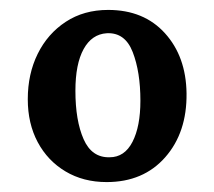

<svg xmlns="http://www.w3.org/2000/svg" viewBox="-20 -736 432 387"><path d="M195 -369Q148 -369 112 -390.5Q76 -412 56 -449.5Q36 -487 36 -536Q36 -587 56 -627.5Q76 -668 112.5 -692Q149 -716 198 -716Q270 -716 312.5 -669Q355 -622 356 -548Q357 -469 313 -419Q269 -369 195 -369ZM201 -419Q231 -419 247 -450Q263 -481 263 -533Q263 -591 247.5 -631Q232 -671 195 -669Q165 -667 148.5 -637Q132 -607 132 -553Q132 -493 148.5 -455.5Q165 -418 201 -419Z"/></svg>

Font: Lora SemiBold
Style: Regular
Weight: 600
Designer: Olga Karpushina, Alexei Vanyashin (Cyrillic)
Foundry: Cyreal
Version: Version 3.011; ttfautohint (v1.8.4.7-5d5b)